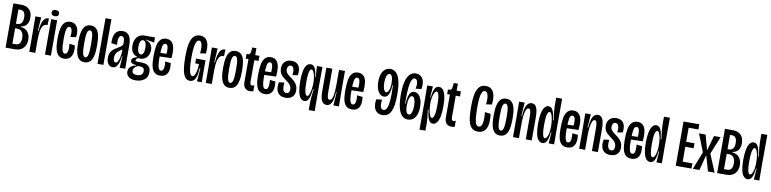

<svg xmlns="http://www.w3.org/2000/svg" viewBox="-9 -1678 11314 2818"><g transform="rotate(10 5648.5 -269.0)"><path d="M34 -660H157.3Q230.3 -660 273.2 -616.2Q316 -572.3 316 -494.3Q316 -427.3 285.5 -389.7Q255 -352 201 -345.3V-337Q266.3 -334.3 304.3 -289.5Q342.3 -244.7 342.3 -171.3Q342.3 -93 297.5 -46.5Q252.7 0 174 0H34ZM250.7 -180.3Q250.7 -241 224.7 -272.7Q198.7 -304.3 148.3 -304.3H123V-74.7H167.3Q210 -74.7 230.3 -100.8Q250.7 -127 250.7 -180.3ZM226 -482Q226 -533.7 207.2 -559.5Q188.3 -585.3 149 -585.3H123V-372.3H140.7Q184 -372.3 205 -399.7Q226 -427 226 -482Z M387.7 -259 385.7 -528H471.7L458.3 -321.7H467.7Q476.3 -434 504.3 -483Q532.3 -532 576.7 -532Q583.7 -532 587.3 -531L583.3 -431.7Q579 -433 571.7 -433Q540.3 -433 519.3 -408.5Q498.3 -384 487.8 -331.8Q477.3 -279.7 477.3 -198V0H387.7Z M621.3 -528H710V0H621.3ZM610 -625.6Q610 -648 624.6 -659.8Q639.1 -671.7 665.2 -671.7Q691.3 -671.7 706.3 -659.8Q721.3 -648 721.3 -625.3Q721.3 -602.7 706.5 -591Q691.7 -579.3 665 -579.3Q639.7 -579.3 624.8 -591.2Q610 -603.1 610 -625.6Z M762 -258Q762 -352.7 776.2 -413.8Q790.3 -475 822.2 -506.3Q854 -537.7 906.3 -537.7Q954.3 -537.7 984.5 -511.3Q1014.7 -485 1025.2 -438.3Q1035.7 -391.7 1026.3 -330.7L943.7 -319Q949.3 -362 947.3 -394.2Q945.3 -426.3 934.8 -444.3Q924.3 -462.3 905 -462.3Q884.3 -462.3 872.7 -440.2Q861 -418 856.3 -376.2Q851.7 -334.3 851.7 -268.7Q851.7 -161.3 863.7 -112.3Q875.7 -63.3 905.7 -63.3Q935.7 -63.3 946.2 -108Q956.7 -152.7 947 -219L1029.3 -208.7Q1040.3 -147.3 1030.7 -97.5Q1021 -47.7 989.3 -18.5Q957.7 10.7 906.3 10.7Q853.7 10.7 822 -18.7Q790.3 -48 776.2 -107Q762 -166 762 -258Z M1069.3 -261.3Q1069.3 -357 1084 -417.5Q1098.7 -478 1129.8 -508Q1161 -538 1210.7 -538Q1262 -538 1292.8 -508.5Q1323.7 -479 1337.7 -419.2Q1351.7 -359.3 1351.7 -263.3Q1351.7 -168.3 1337.3 -108.2Q1323 -48 1291.7 -18.7Q1260.3 10.7 1209.3 10.7Q1158.7 10.7 1128 -19.5Q1097.3 -49.7 1083.3 -109.2Q1069.3 -168.7 1069.3 -261.3ZM1261.7 -266.7Q1261.7 -376 1250.7 -420.3Q1239.7 -464.7 1211.3 -464.7Q1182.3 -464.7 1170.8 -419.8Q1159.3 -375 1159.3 -264Q1159.3 -154 1171.2 -108.5Q1183 -63 1210.7 -63Q1238.3 -63 1250 -108.8Q1261.7 -154.7 1261.7 -266.7Z M1404 -680H1492V0H1404Z M1538.3 -115.7Q1538.3 -164 1556 -196.3Q1573.7 -228.7 1598.8 -247.5Q1624 -266.3 1663.3 -288.7Q1693.7 -307 1706.8 -317.7Q1720 -328.3 1724.3 -340.3Q1728.7 -352.3 1728.7 -373.3Q1728.7 -418 1717 -440.3Q1705.3 -462.7 1682.3 -462.7Q1654 -462.7 1642.5 -426.8Q1631 -391 1638.3 -323L1551.7 -333.7Q1544.7 -432.3 1579.7 -485.2Q1614.7 -538 1687 -538Q1751 -538 1783.5 -491.3Q1816 -444.7 1816 -351V-231.3Q1816.7 -153 1817 -114.7Q1817.3 -76.3 1818 0H1734.7Q1740.7 -86.7 1746 -173H1738Q1731.3 -110 1716.7 -69.3Q1702 -28.7 1680.7 -9Q1659.3 10.7 1631.3 10.7Q1589.7 10.7 1564 -23.5Q1538.3 -57.7 1538.3 -115.7ZM1727.3 -242.3V-284L1756.3 -302Q1748.7 -289.7 1736.8 -279.3Q1725 -269 1706 -256.7Q1680 -239 1664.3 -224.5Q1648.7 -210 1637.3 -186.2Q1626 -162.3 1626 -128.3Q1626 -95.3 1636.2 -80Q1646.3 -64.7 1660.7 -64.7Q1680.3 -64.7 1695.7 -92.8Q1711 -121 1719.2 -162.8Q1727.3 -204.7 1727.3 -242.3Z M1855 34.7Q1855 -9 1884.2 -36.3Q1913.3 -63.7 1964 -72.7V-81.3Q1923.7 -81.7 1902.8 -95Q1882 -108.3 1882 -134.3Q1882 -158 1900.3 -172.2Q1918.7 -186.3 1958 -195.7V-204.7Q1912.3 -215.3 1887.3 -254.7Q1862.3 -294 1862.3 -354Q1862.3 -406 1880.2 -445.3Q1898 -484.7 1931.8 -506.3Q1965.7 -528 2011 -528H2168.3V-452.3L2042.3 -474V-466.7Q2090.3 -455.7 2116.8 -421.3Q2143.3 -387 2143.3 -335Q2143.3 -294.7 2126.7 -260Q2110 -225.3 2078.8 -204.7Q2047.7 -184 2005.7 -184Q1987.3 -184 1977 -187.7Q1962 -178 1953.5 -167.2Q1945 -156.3 1945 -147.7Q1945 -137.3 1955.8 -134.5Q1966.7 -131.7 1989.3 -131.7H2029.7Q2061 -131.7 2092.2 -125.3Q2123.3 -119 2149.8 -92.2Q2176.3 -65.3 2176.3 -11Q2176.3 65 2124 103.3Q2071.7 141.7 1994.3 141.7Q1928.3 141.7 1891.7 112.3Q1855 83 1855 34.7ZM2091 -13.7Q2091 -40.3 2078.8 -53Q2066.7 -65.7 2051 -68.5Q2035.3 -71.3 2013 -71.3H1994.3Q1958.3 -54.3 1943.5 -34.7Q1928.7 -15 1928.7 8.7Q1928.7 37.7 1948.5 49.8Q1968.3 62 1999.7 62Q2030.3 62 2050.7 52.8Q2071 43.7 2081 26.7Q2091 9.7 2091 -13.7ZM2055.7 -350.3Q2055.7 -400.3 2042 -429.2Q2028.3 -458 2003.3 -458Q1978.3 -458 1964.8 -429.5Q1951.3 -401 1951.3 -352.7Q1951.3 -302.7 1965.5 -274.3Q1979.7 -246 2004.7 -246Q2029 -246 2042.3 -273.8Q2055.7 -301.7 2055.7 -350.3Z M2194.3 -244.3Q2194.3 -337 2204.8 -399.5Q2215.3 -462 2246.8 -500Q2278.3 -538 2336.7 -538Q2393 -538 2422.5 -503.3Q2452 -468.7 2459.5 -410.2Q2467 -351.7 2459 -270.3L2254.3 -264.3V-317.7L2394.3 -321.3L2374.3 -276Q2383 -370.3 2375 -416.2Q2367 -462 2336.7 -462Q2304.3 -462 2294 -412.2Q2283.7 -362.3 2283.7 -263.3Q2283.7 -188.7 2288.8 -145.3Q2294 -102 2305.7 -82.7Q2317.3 -63.3 2337 -63.3Q2356.7 -63.3 2367.3 -80.5Q2378 -97.7 2380.3 -129.3Q2382.7 -161 2378.3 -207L2462 -197.3Q2470 -134.7 2460.3 -87.8Q2450.7 -41 2420.3 -15.2Q2390 10.7 2337.7 10.7Q2284.3 10.7 2252.8 -17.2Q2221.3 -45 2207.8 -100.7Q2194.3 -156.3 2194.3 -244.3Z M2654.7 -327.3Q2654.7 -443 2670.3 -518.3Q2686 -593.7 2722 -632.2Q2758 -670.7 2817 -670.7Q2874 -670.7 2905.3 -635.8Q2936.7 -601 2945 -546.3Q2953.3 -491.7 2945.3 -426.3L2860.3 -413Q2868.7 -499.3 2856.8 -547.3Q2845 -595.3 2814.7 -595.3Q2791 -595.3 2775.8 -565.5Q2760.7 -535.7 2753.2 -478.5Q2745.7 -421.3 2745.7 -335.7Q2745.7 -241.7 2752.3 -181.7Q2759 -121.7 2772.3 -92.8Q2785.7 -64 2805.7 -64Q2825 -64 2839.5 -89.3Q2854 -114.7 2862.5 -158.3Q2871 -202 2871.7 -256H2815.3V-327H2956.7V-239L2958 0H2886.7L2902.7 -195.7H2891.7Q2887 -94 2861.5 -41.7Q2836 10.7 2781.7 10.7Q2735.7 10.7 2707.8 -27.3Q2680 -65.3 2667.3 -139.7Q2654.7 -214 2654.7 -327.3Z M3017.7 -259 3015.7 -528H3101.7L3088.3 -321.7H3097.7Q3106.3 -434 3134.3 -483Q3162.3 -532 3206.7 -532Q3213.7 -532 3217.3 -531L3213.3 -431.7Q3209 -433 3201.7 -433Q3170.3 -433 3149.3 -408.5Q3128.3 -384 3117.8 -331.8Q3107.3 -279.7 3107.3 -198V0H3017.7Z M3229.3 -261.3Q3229.3 -357 3244 -417.5Q3258.7 -478 3289.8 -508Q3321 -538 3370.7 -538Q3422 -538 3452.8 -508.5Q3483.7 -479 3497.7 -419.2Q3511.7 -359.3 3511.7 -263.3Q3511.7 -168.3 3497.3 -108.2Q3483 -48 3451.7 -18.7Q3420.3 10.7 3369.3 10.7Q3318.7 10.7 3288 -19.5Q3257.3 -49.7 3243.3 -109.2Q3229.3 -168.7 3229.3 -261.3ZM3421.7 -266.7Q3421.7 -376 3410.7 -420.3Q3399.7 -464.7 3371.3 -464.7Q3342.3 -464.7 3330.8 -419.8Q3319.3 -375 3319.3 -264Q3319.3 -154 3331.2 -108.5Q3343 -63 3370.7 -63Q3398.3 -63 3410 -108.8Q3421.7 -154.7 3421.7 -266.7Z M3574.3 -110.3V-453.7H3533.3V-522.3H3547.7Q3572 -522.3 3581.3 -532.7Q3590.7 -543 3593.7 -567.3L3601 -631H3661.7V-528H3725.3V-452.7H3661.7V-136.3Q3661.7 -106.7 3668.8 -93.5Q3676 -80.3 3691 -80.3Q3698.3 -80.3 3707.2 -83Q3716 -85.7 3726 -91V-0.7Q3715 3.3 3702.5 5Q3690 6.7 3678 6.7Q3627.7 6.7 3601 -24Q3574.3 -54.7 3574.3 -110.3Z M3753.3 -244.3Q3753.3 -337 3763.8 -399.5Q3774.3 -462 3805.8 -500Q3837.3 -538 3895.7 -538Q3952 -538 3981.5 -503.3Q4011 -468.7 4018.5 -410.2Q4026 -351.7 4018 -270.3L3813.3 -264.3V-317.7L3953.3 -321.3L3933.3 -276Q3942 -370.3 3934 -416.2Q3926 -462 3895.7 -462Q3863.3 -462 3853 -412.2Q3842.7 -362.3 3842.7 -263.3Q3842.7 -188.7 3847.8 -145.3Q3853 -102 3864.7 -82.7Q3876.3 -63.3 3896 -63.3Q3915.7 -63.3 3926.3 -80.5Q3937 -97.7 3939.3 -129.3Q3941.7 -161 3937.3 -207L4021 -197.3Q4029 -134.7 4019.3 -87.8Q4009.7 -41 3979.3 -15.2Q3949 10.7 3896.7 10.7Q3843.3 10.7 3811.8 -17.2Q3780.3 -45 3766.8 -100.7Q3753.3 -156.3 3753.3 -244.3Z M4074.3 -196.7 4154.7 -205.3Q4145.3 -141.7 4156.7 -100.3Q4168 -59 4207.7 -59Q4231 -59 4243.5 -74.8Q4256 -90.7 4256 -121Q4256 -148 4245.5 -168.7Q4235 -189.3 4217.2 -206.3Q4199.3 -223.3 4168.3 -245Q4137 -267.3 4116.3 -286.5Q4095.7 -305.7 4081.2 -334.3Q4066.7 -363 4066.7 -402.3Q4066.7 -464.3 4102.7 -501.2Q4138.7 -538 4204 -538Q4252 -538 4283.3 -515.8Q4314.7 -493.7 4326.8 -450.7Q4339 -407.7 4329.3 -346L4249.3 -334Q4259.3 -385 4248.8 -425.8Q4238.3 -466.7 4203.3 -466.7Q4181.3 -466.7 4167.3 -448.5Q4153.3 -430.3 4153.3 -402.3Q4153.3 -369.3 4172.7 -346.7Q4192 -324 4231.7 -295.3Q4265.3 -271.7 4288.8 -249.7Q4312.3 -227.7 4328.2 -195.8Q4344 -164 4344 -121Q4344 -58.7 4308.2 -24Q4272.3 10.7 4205.7 10.7Q4144 10.7 4110.7 -19.2Q4077.3 -49 4069.5 -96Q4061.7 -143 4074.3 -196.7Z M4593.3 -181.7H4583.3Q4572.7 -81 4550.7 -35.3Q4528.7 10.3 4489 10.3Q4454.3 10.3 4429.5 -20.5Q4404.7 -51.3 4391.5 -113.2Q4378.3 -175 4378.3 -267Q4378.3 -357 4390.8 -417Q4403.3 -477 4428.2 -507.3Q4453 -537.7 4489.3 -537.7Q4528 -537.7 4550.5 -497.7Q4573 -457.7 4584.3 -361.7H4591.7L4581.7 -528H4664L4662 -276L4664 130H4575.3V13Q4575.3 -13.7 4579.7 -62.2Q4584 -110.7 4593.3 -181.7ZM4573.3 -266.3V-288.3Q4573.3 -325 4565.3 -366.5Q4557.3 -408 4543.8 -435.7Q4530.3 -463.3 4514 -463.3Q4497.7 -463.3 4487.8 -441.2Q4478 -419 4473.3 -377.2Q4468.7 -335.3 4468.7 -274.7Q4468.7 -170.3 4481.2 -120.5Q4493.7 -70.7 4516.3 -70.7Q4534 -70.7 4546.7 -102.7Q4559.3 -134.7 4566.3 -180.5Q4573.3 -226.3 4573.3 -266.3Z M4722.3 -176V-528H4811.3V-190Q4811.3 -126.3 4819.8 -99.2Q4828.3 -72 4850 -72Q4873 -72 4886.3 -102.8Q4899.7 -133.7 4905.3 -189.3Q4911 -245 4911 -330V-528H4999.7V-281L5002.3 0H4920.3L4933 -198.3H4924.3Q4917 -80 4890.2 -34.7Q4863.3 10.7 4819.3 10.7Q4769.3 10.7 4745.8 -34.5Q4722.3 -79.7 4722.3 -176Z M5053.3 -244.3Q5053.3 -337 5063.8 -399.5Q5074.3 -462 5105.8 -500Q5137.3 -538 5195.7 -538Q5252 -538 5281.5 -503.3Q5311 -468.7 5318.5 -410.2Q5326 -351.7 5318 -270.3L5113.3 -264.3V-317.7L5253.3 -321.3L5233.3 -276Q5242 -370.3 5234 -416.2Q5226 -462 5195.7 -462Q5163.3 -462 5153 -412.2Q5142.7 -362.3 5142.7 -263.3Q5142.7 -188.7 5147.8 -145.3Q5153 -102 5164.7 -82.7Q5176.3 -63.3 5196 -63.3Q5215.7 -63.3 5226.3 -80.5Q5237 -97.7 5239.3 -129.3Q5241.7 -161 5237.3 -207L5321 -197.3Q5329 -134.7 5319.3 -87.8Q5309.7 -41 5279.3 -15.2Q5249 10.7 5196.7 10.7Q5143.3 10.7 5111.8 -17.2Q5080.3 -45 5066.8 -100.7Q5053.3 -156.3 5053.3 -244.3Z M5524 -198 5610 -207.7Q5598.3 -141 5609.8 -101.8Q5621.3 -62.7 5653.7 -62.7Q5695.7 -62.7 5713.8 -129.3Q5732 -196 5732 -321.7Q5732 -344.7 5731.2 -373.2Q5730.3 -401.7 5729 -444H5721Q5720 -377 5707.3 -335.3Q5694.7 -293.7 5674 -274.8Q5653.3 -256 5626 -256Q5594 -256 5567.2 -280.2Q5540.3 -304.3 5524 -350.7Q5507.7 -397 5507.7 -461Q5507.7 -524 5524.3 -571.7Q5541 -619.3 5573.7 -646.2Q5606.3 -673 5653 -673Q5707 -673 5743 -634.7Q5779 -596.3 5797.3 -516.5Q5815.7 -436.7 5815.7 -314Q5815.7 -144.3 5776.7 -65.2Q5737.7 14 5651.3 14Q5603.3 14 5571.2 -9.3Q5539 -32.7 5526.2 -79.8Q5513.3 -127 5524 -198ZM5704.3 -472Q5704.3 -531.3 5691.3 -564.5Q5678.3 -597.7 5653 -597.7Q5623 -597.7 5610 -556.3Q5597 -515 5597 -461.3Q5597 -399 5612 -362Q5627 -325 5649.7 -325Q5664.7 -325 5677.2 -342.2Q5689.7 -359.3 5697 -392.7Q5704.3 -426 5704.3 -472Z M5866.7 -332Q5866.7 -445.3 5885.8 -521.3Q5905 -597.3 5941.7 -635.2Q5978.3 -673 6032.7 -673Q6095.7 -673 6131.8 -622Q6168 -571 6151.7 -461.7L6066 -451.3Q6079.3 -520.3 6068.3 -558.7Q6057.3 -597 6028.3 -597Q6000.3 -597 5983 -558.3Q5965.7 -519.7 5958.3 -446.7Q5951 -373.7 5951 -265.7Q5951.7 -249 5951.8 -236.5Q5952 -224 5953 -209.7H5960.3Q5961.3 -278.7 5974 -321.5Q5986.7 -364.3 6007.7 -383.3Q6028.7 -402.3 6057 -402.3Q6090.3 -402.3 6117.5 -378.3Q6144.7 -354.3 6160.8 -308.2Q6177 -262 6177 -198.3Q6177 -133.7 6159.7 -85.7Q6142.3 -37.7 6109.3 -11.8Q6076.3 14 6030.7 14Q5950 14 5908.3 -71.8Q5866.7 -157.7 5866.7 -332ZM6087.7 -197.3Q6087.7 -261 6072.5 -298Q6057.3 -335 6034.7 -335Q6011.7 -335 5996.2 -295.5Q5980.7 -256 5980.7 -187Q5980.7 -128 5993.5 -94.8Q6006.3 -61.7 6032 -61.7Q6061.7 -61.7 6074.7 -102.2Q6087.7 -142.7 6087.7 -197.3Z M6227.7 -272.3 6225.7 -528H6309.7L6298.3 -361.7H6306Q6317.3 -459.7 6339.7 -498.7Q6362 -537.7 6400.3 -537.7Q6435.7 -537.7 6460.5 -508.7Q6485.3 -479.7 6498.8 -419.7Q6512.3 -359.7 6512.3 -268Q6512.3 -175.7 6499.2 -113.7Q6486 -51.7 6461 -20.7Q6436 10.3 6401.7 10.3Q6361.7 10.3 6339.7 -33.7Q6317.7 -77.7 6306.3 -179H6296.3Q6305.3 -112.3 6309.8 -63.2Q6314.3 -14 6314.3 13V130H6225.7ZM6422 -275Q6422 -337.3 6417.3 -379Q6412.7 -420.7 6402.5 -442Q6392.3 -463.3 6376.3 -463.3Q6360 -463.3 6346.2 -436.5Q6332.3 -409.7 6324 -368.2Q6315.7 -326.7 6315.7 -288V-266Q6315.7 -226.3 6323 -180.5Q6330.3 -134.7 6343.5 -102.7Q6356.7 -70.7 6374 -70.7Q6396.7 -70.7 6409.3 -120.7Q6422 -170.7 6422 -275Z M6576.3 -110.3V-453.7H6535.3V-522.3H6549.7Q6574 -522.3 6583.3 -532.7Q6592.7 -543 6595.7 -567.3L6603 -631H6663.7V-528H6727.3V-452.7H6663.7V-136.3Q6663.7 -106.7 6670.8 -93.5Q6678 -80.3 6693 -80.3Q6700.3 -80.3 6709.2 -83Q6718 -85.7 6728 -91V-0.7Q6717 3.3 6704.5 5Q6692 6.7 6680 6.7Q6629.7 6.7 6603 -24Q6576.3 -54.7 6576.3 -110.3Z M6913.3 -335.3Q6913.3 -435.7 6925.7 -508.2Q6938 -580.7 6973.5 -625.5Q7009 -670.3 7075 -670.3Q7129.7 -670.3 7162.5 -639.8Q7195.3 -609.3 7206.8 -552.7Q7218.3 -496 7208.7 -417L7123.3 -405Q7133.7 -486.7 7121.2 -540.2Q7108.7 -593.7 7073.3 -593.7Q7047 -593.7 7031.7 -561.8Q7016.3 -530 7010.3 -475.2Q7004.3 -420.3 7004.3 -342.7Q7004.3 -237.7 7011.7 -177.3Q7019 -117 7033.8 -90.7Q7048.7 -64.3 7073.3 -64.3Q7113 -64.3 7125.8 -124.7Q7138.7 -185 7127 -290.3L7213.7 -278.7Q7225.7 -187.3 7215.3 -122.7Q7205 -58 7169.8 -23.7Q7134.7 10.7 7075 10.7Q7010 10.7 6974.8 -29Q6939.7 -68.7 6926.5 -142.7Q6913.3 -216.7 6913.3 -335.3Z M7261.3 -261.3Q7261.3 -357 7276 -417.5Q7290.7 -478 7321.8 -508Q7353 -538 7402.7 -538Q7454 -538 7484.8 -508.5Q7515.7 -479 7529.7 -419.2Q7543.7 -359.3 7543.7 -263.3Q7543.7 -168.3 7529.3 -108.2Q7515 -48 7483.7 -18.7Q7452.3 10.7 7401.3 10.7Q7350.7 10.7 7320 -19.5Q7289.3 -49.7 7275.3 -109.2Q7261.3 -168.7 7261.3 -261.3ZM7453.7 -266.7Q7453.7 -376 7442.7 -420.3Q7431.7 -464.7 7403.3 -464.7Q7374.3 -464.7 7362.8 -419.8Q7351.3 -375 7351.3 -264Q7351.3 -154 7363.2 -108.5Q7375 -63 7402.7 -63Q7430.3 -63 7442 -108.8Q7453.7 -154.7 7453.7 -266.7Z M7596.7 -281 7594.7 -528H7677.3L7663.3 -328.3H7672.7Q7680 -442 7708.2 -490Q7736.3 -538 7783.3 -538Q7831.7 -538 7853.8 -490.5Q7876 -443 7876 -339.3V0H7787V-326Q7787 -395 7778.7 -424.5Q7770.3 -454 7750 -454Q7727.7 -454 7713.2 -421.2Q7698.7 -388.3 7692 -335.2Q7685.3 -282 7685.3 -213.3V0H7596.7Z M7924.3 -259.7Q7924.3 -351.7 7937.5 -413.5Q7950.7 -475.3 7975.5 -506.3Q8000.3 -537.3 8034.7 -537.3Q8074.7 -537.3 8097.5 -491.8Q8120.3 -446.3 8130.3 -345H8141Q8131.7 -410.7 8126.2 -464.3Q8120.7 -518 8120.7 -551.3V-680H8209.3L8208 -251.3L8209.3 0H8128L8140 -165.7H8131.3Q8120 -67.7 8097.3 -28.5Q8074.7 10.7 8036.7 10.7Q7999.3 10.7 7974.2 -20Q7949 -50.7 7936.7 -110.5Q7924.3 -170.3 7924.3 -259.7ZM8119.3 -238.3V-259.3Q8119.3 -302.7 8112.7 -348.7Q8106 -394.7 8092.8 -425.8Q8079.7 -457 8061.7 -457Q8039.7 -457 8027.2 -406.7Q8014.7 -356.3 8014.7 -253.3Q8014.7 -161 8025.5 -112.5Q8036.3 -64 8059.3 -64Q8076 -64 8089.8 -88.7Q8103.7 -113.3 8111.5 -154Q8119.3 -194.7 8119.3 -238.3Z M8261.3 -244.3Q8261.3 -337 8271.8 -399.5Q8282.3 -462 8313.8 -500Q8345.3 -538 8403.7 -538Q8460 -538 8489.5 -503.3Q8519 -468.7 8526.5 -410.2Q8534 -351.7 8526 -270.3L8321.3 -264.3V-317.7L8461.3 -321.3L8441.3 -276Q8450 -370.3 8442 -416.2Q8434 -462 8403.7 -462Q8371.3 -462 8361 -412.2Q8350.7 -362.3 8350.7 -263.3Q8350.7 -188.7 8355.8 -145.3Q8361 -102 8372.7 -82.7Q8384.3 -63.3 8404 -63.3Q8423.7 -63.3 8434.3 -80.5Q8445 -97.7 8447.3 -129.3Q8449.7 -161 8445.3 -207L8529 -197.3Q8537 -134.7 8527.3 -87.8Q8517.7 -41 8487.3 -15.2Q8457 10.7 8404.7 10.7Q8351.3 10.7 8319.8 -17.2Q8288.3 -45 8274.8 -100.7Q8261.3 -156.3 8261.3 -244.3Z M8582.7 -281 8580.7 -528H8663.3L8649.3 -328.3H8658.7Q8666 -442 8694.2 -490Q8722.3 -538 8769.3 -538Q8817.7 -538 8839.8 -490.5Q8862 -443 8862 -339.3V0H8773V-326Q8773 -395 8764.7 -424.5Q8756.3 -454 8736 -454Q8713.7 -454 8699.2 -421.2Q8684.7 -388.3 8678 -335.2Q8671.3 -282 8671.3 -213.3V0H8582.7Z M8915.3 -196.7 8995.7 -205.3Q8986.3 -141.7 8997.7 -100.3Q9009 -59 9048.7 -59Q9072 -59 9084.5 -74.8Q9097 -90.7 9097 -121Q9097 -148 9086.5 -168.7Q9076 -189.3 9058.2 -206.3Q9040.3 -223.3 9009.3 -245Q8978 -267.3 8957.3 -286.5Q8936.7 -305.7 8922.2 -334.3Q8907.7 -363 8907.7 -402.3Q8907.7 -464.3 8943.7 -501.2Q8979.7 -538 9045 -538Q9093 -538 9124.3 -515.8Q9155.7 -493.7 9167.8 -450.7Q9180 -407.7 9170.3 -346L9090.3 -334Q9100.3 -385 9089.8 -425.8Q9079.3 -466.7 9044.3 -466.7Q9022.3 -466.7 9008.3 -448.5Q8994.3 -430.3 8994.3 -402.3Q8994.3 -369.3 9013.7 -346.7Q9033 -324 9072.7 -295.3Q9106.3 -271.7 9129.8 -249.7Q9153.3 -227.7 9169.2 -195.8Q9185 -164 9185 -121Q9185 -58.7 9149.2 -24Q9113.3 10.7 9046.7 10.7Q8985 10.7 8951.7 -19.2Q8918.3 -49 8910.5 -96Q8902.7 -143 8915.3 -196.7Z M9218.3 -244.3Q9218.3 -337 9228.8 -399.5Q9239.3 -462 9270.8 -500Q9302.3 -538 9360.7 -538Q9417 -538 9446.5 -503.3Q9476 -468.7 9483.5 -410.2Q9491 -351.7 9483 -270.3L9278.3 -264.3V-317.7L9418.3 -321.3L9398.3 -276Q9407 -370.3 9399 -416.2Q9391 -462 9360.7 -462Q9328.3 -462 9318 -412.2Q9307.7 -362.3 9307.7 -263.3Q9307.7 -188.7 9312.8 -145.3Q9318 -102 9329.7 -82.7Q9341.3 -63.3 9361 -63.3Q9380.7 -63.3 9391.3 -80.5Q9402 -97.7 9404.3 -129.3Q9406.7 -161 9402.3 -207L9486 -197.3Q9494 -134.7 9484.3 -87.8Q9474.7 -41 9444.3 -15.2Q9414 10.7 9361.7 10.7Q9308.3 10.7 9276.8 -17.2Q9245.3 -45 9231.8 -100.7Q9218.3 -156.3 9218.3 -244.3Z M9530.3 -259.7Q9530.3 -351.7 9543.5 -413.5Q9556.7 -475.3 9581.5 -506.3Q9606.3 -537.3 9640.7 -537.3Q9680.7 -537.3 9703.5 -491.8Q9726.3 -446.3 9736.3 -345H9747Q9737.7 -410.7 9732.2 -464.3Q9726.7 -518 9726.7 -551.3V-680H9815.3L9814 -251.3L9815.3 0H9734L9746 -165.7H9737.3Q9726 -67.7 9703.3 -28.5Q9680.7 10.7 9642.7 10.7Q9605.3 10.7 9580.2 -20Q9555 -50.7 9542.7 -110.5Q9530.3 -170.3 9530.3 -259.7ZM9725.3 -238.3V-259.3Q9725.3 -302.7 9718.7 -348.7Q9712 -394.7 9698.8 -425.8Q9685.7 -457 9667.7 -457Q9645.7 -457 9633.2 -406.7Q9620.7 -356.3 9620.7 -253.3Q9620.7 -161 9631.5 -112.5Q9642.3 -64 9665.3 -64Q9682 -64 9695.8 -88.7Q9709.7 -113.3 9717.5 -154Q9725.3 -194.7 9725.3 -238.3Z M10022 -660H10111.7V0H10022ZM10067.3 -77.3H10256.7V0H10067.3ZM10067.3 -373H10236V-299.3H10067.3ZM10067.3 -660H10256.7V-582.7H10067.3Z M10380.3 -262.7 10276 -528H10374L10433 -311.3H10438L10499.7 -528H10597.7L10490.7 -265L10601.3 0H10502.7L10438 -222.7H10433L10375 0H10277Z M10639 -660H10762.3Q10835.3 -660 10878.2 -616.2Q10921 -572.3 10921 -494.3Q10921 -427.3 10890.5 -389.7Q10860 -352 10806 -345.3V-337Q10871.3 -334.3 10909.3 -289.5Q10947.3 -244.7 10947.3 -171.3Q10947.3 -93 10902.5 -46.5Q10857.7 0 10779 0H10639ZM10855.7 -180.3Q10855.7 -241 10829.7 -272.7Q10803.7 -304.3 10753.3 -304.3H10728V-74.7H10772.3Q10815 -74.7 10835.3 -100.8Q10855.7 -127 10855.7 -180.3ZM10831 -482Q10831 -533.7 10812.2 -559.5Q10793.3 -585.3 10754 -585.3H10728V-372.3H10745.7Q10789 -372.3 10810 -399.7Q10831 -427 10831 -482Z M10982.3 -259.7Q10982.3 -351.7 10995.5 -413.5Q11008.7 -475.3 11033.5 -506.3Q11058.3 -537.3 11092.7 -537.3Q11132.7 -537.3 11155.5 -491.8Q11178.3 -446.3 11188.3 -345H11199Q11189.7 -410.7 11184.2 -464.3Q11178.7 -518 11178.7 -551.3V-680H11267.3L11266 -251.3L11267.3 0H11186L11198 -165.7H11189.3Q11178 -67.7 11155.3 -28.5Q11132.7 10.7 11094.7 10.7Q11057.3 10.7 11032.2 -20Q11007 -50.7 10994.7 -110.5Q10982.3 -170.3 10982.3 -259.7ZM11177.3 -238.3V-259.3Q11177.3 -302.7 11170.7 -348.7Q11164 -394.7 11150.8 -425.8Q11137.7 -457 11119.7 -457Q11097.7 -457 11085.2 -406.7Q11072.7 -356.3 11072.7 -253.3Q11072.7 -161 11083.5 -112.5Q11094.3 -64 11117.3 -64Q11134 -64 11147.8 -88.7Q11161.7 -113.3 11169.5 -154Q11177.3 -194.7 11177.3 -238.3Z"/></g></svg>

Font: Bricolage Grotesque 96pt Condensed ExBd
Style: Regular
Weight: 800
Width: 3
Designer: Mathieu Triay
Foundry: Atelier Triay
Version: Version 1.001;Glyphs 3.2 (3207)